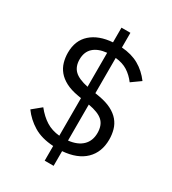

<svg xmlns="http://www.w3.org/2000/svg" viewBox="-218 -926 1036 1155"><g transform="rotate(30 300.0 -349.0)"><path d="M279 11Q196 6 141 -27.5Q86 -61 50 -111L111 -161Q147 -116 187 -91Q227 -66 280 -61V-322L257 -326Q205 -335 170 -353.5Q135 -372 114 -397.5Q93 -423 84 -454.5Q75 -486 75 -520Q75 -605 129.5 -653.5Q184 -702 279 -709V-811H341V-709Q410 -704 460.5 -675.5Q511 -647 549 -596L486 -551Q459 -587 424.5 -609Q390 -631 340 -636V-391L370 -386Q421 -377 456 -359Q491 -341 512.5 -315.5Q534 -290 543 -258Q552 -226 552 -191Q552 -103 497.5 -50Q443 3 341 11V113H279ZM156 -520Q156 -471 184.5 -443Q213 -415 280 -401V-637Q220 -631 188 -601.5Q156 -572 156 -520ZM471 -190Q471 -244 440.5 -272Q410 -300 340 -312V-62Q403 -69 437 -102Q471 -135 471 -190Z"/></g></svg>

Font: IBM Plox Mono
Style: Regular
Weight: 400
Monospace: yes
Designer: Mike Abbink, Paul van der Laan, Pieter van Rosmalen
Foundry: Bold Monday
Version: Version 2.1